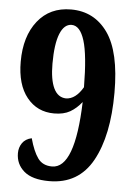

<svg xmlns="http://www.w3.org/2000/svg" viewBox="-53 -764 567 815"><g transform="rotate(5 230.5 -357.0)"><path d="M45 -97Q45 -121 58 -140Q71 -159 98 -165Q113 -110 133.5 -81.5Q154 -53 194 -53Q291 -53 300 -337Q278 -309 251 -293.5Q224 -278 183 -278Q111 -278 67 -332.5Q23 -387 23 -485Q23 -593 75 -658.5Q127 -724 217 -724Q316 -724 373.5 -643Q431 -562 431 -388Q431 -205 371.5 -97.5Q312 10 187 10Q115 10 80 -20Q45 -50 45 -97ZM300 -400Q299 -537 280 -598Q261 -659 225 -659Q193 -659 175.5 -615.5Q158 -572 158 -488Q158 -420 175.5 -383.5Q193 -347 228 -346Q269 -347 300 -400Z"/></g></svg>

Font: Noto Serif CondExtraBold
Style: Regular
Weight: 800
Width: 3
Designer: Monotype Design Team
Foundry: Monotype Imaging Inc.
Version: Version 1.001